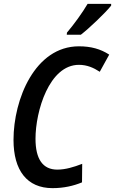

<svg xmlns="http://www.w3.org/2000/svg" viewBox="-20 -965 596 995"><path d="M326 -785H399C442 -818 528 -900 556 -936V-945H434C407 -899 365 -841 327 -796ZM252 10C311 10 362 -2 405 -20L406 -116C362 -99 319 -86 277 -86C202 -86 164 -140 164 -246C164 -389 235 -629 389 -629C431 -629 465 -614 497 -593L546 -682C501 -711 452 -725 389 -725C161 -725 50 -450 50 -240C50 -82 120 10 252 10Z"/></svg>

Font: Noto Sans Display SemiCondensed Medium
Style: Italic
Weight: 500
Width: 4
Italic angle: -12°
Designer: Monotype Design Team
Foundry: Monotype Imaging Inc.
Version: Version 1.900